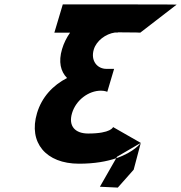

<svg xmlns="http://www.w3.org/2000/svg" viewBox="-20 -747 826 876"><path d="M620 -598C620 -598 606.3 -599.5 517.9 -599.5L517.6 -598.5L503.9 -598.5C462.7 -592.6 420 -561.6 407.9 -521.2C392.7 -470.2 423.2 -432.8 465.7 -432.8H500.6L469.5 -328.2C469.5 -328.2 457.4 -333.3 440.4 -333.3C384.3 -333.3 326.6 -290.8 308.6 -230.5C290.9 -171 323.5 -137.8 382.2 -137.8C487.6 -137.8 495.9 -167.3 495.9 -167.3L622.3 -95C622.3 -95 593.1 -53.1 510.1 -25L435.8 105L517.5 108.9L589.9 27.2L622.3 -95L514.1 -32L510.1 -25C468.2 -10.8 412.7 -0.1 340.3 -0.1C189.9 -0.1 108.8 -96.2 148.8 -230.5C170.8 -304.4 221.6 -358 285.9 -391.1C256.5 -420.9 245.9 -465.1 263.1 -522.9C271.1 -549.9 283.7 -575.2 299.8 -598.1L228 -598L266.5 -727L554.2 -726.9C750.5 -726.9 786 -726 786 -726Z"/></svg>

Font: Hussar
Style: BdOblThree
Weight: 700
Foundry: Cannot Into Space Fonts
Version: Version 2.00